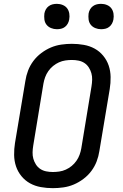

<svg xmlns="http://www.w3.org/2000/svg" viewBox="-20 -971 640 999"><path d="M255 8Q223 8 192.5 2.5Q162 -3 136.5 -17Q111 -31 92 -54Q73 -77 63.5 -105Q54 -133 53.5 -164.5Q53 -196 58 -227L112 -550Q116 -577 126 -603.5Q136 -630 153.5 -653.5Q171 -677 195 -695Q219 -713 245 -724Q271 -735 299 -739Q327 -743 354 -743Q386 -743 416.5 -737.5Q447 -732 472.5 -718Q498 -704 517 -681Q536 -658 545.5 -630Q555 -602 555.5 -570.5Q556 -539 551 -508L497 -185Q493 -158 483 -131.5Q473 -105 455.5 -81.5Q438 -58 414 -40Q390 -22 364 -11Q338 0 310 4Q282 8 255 8ZM255 -76Q271 -76 288.5 -78.5Q306 -81 322.5 -88.5Q339 -96 353 -107.5Q367 -119 377.5 -134Q388 -149 394 -165.5Q400 -182 403 -199L456 -521Q459 -539 459.5 -556.5Q460 -574 455.5 -590Q451 -606 442 -620Q433 -634 419.5 -643Q406 -652 389 -655.5Q372 -659 354 -659Q338 -659 320.5 -656.5Q303 -654 286.5 -646.5Q270 -639 256 -627.5Q242 -616 231.5 -601Q221 -586 215 -569.5Q209 -553 206 -536L153 -214Q150 -196 149.5 -178.5Q149 -161 153.5 -145Q158 -129 167 -115Q176 -101 189.5 -92Q203 -83 220 -79.5Q237 -76 255 -76ZM506 -819Q490 -819 475.5 -825Q461 -831 452 -842.5Q443 -854 441 -869.5Q439 -885 441 -901Q443 -912 448.5 -922Q454 -932 463.5 -939Q473 -946 484 -948.5Q495 -951 506 -951Q522 -951 536.5 -945Q551 -939 559.5 -927.5Q568 -916 570.5 -900.5Q573 -885 570 -869Q568 -858 562.5 -848Q557 -838 548 -831Q539 -824 528 -821.5Q517 -819 506 -819ZM276 -819Q260 -819 245.5 -825Q231 -831 222 -842.5Q213 -854 211 -869.5Q209 -885 211 -901Q213 -912 218.5 -922Q224 -932 233.5 -939Q243 -946 254 -948.5Q265 -951 276 -951Q292 -951 306.5 -945Q321 -939 329.5 -927.5Q338 -916 340.5 -900.5Q343 -885 340 -869Q338 -858 332.5 -848Q327 -838 318 -831Q309 -824 298 -821.5Q287 -819 276 -819Z"/></svg>

Font: Iosevka Aile Medium
Style: Italic
Weight: 500
Italic angle: -9°
Designer: Belleve Invis
Foundry: Belleve Invis
Version: Version 31.1.0; ttfautohint (v1.8.4)